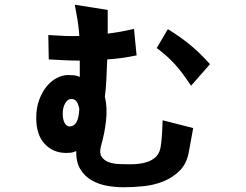

<svg xmlns="http://www.w3.org/2000/svg" viewBox="-20 -696 1040 811"><path d="M315 -236Q310 -260 302 -269Q294 -278 281 -278Q266 -278 255.5 -260Q245 -242 245 -217Q245 -191 253 -176.5Q261 -162 274 -162Q312 -162 315 -236ZM796 -155 778 -56Q769 -5 739.5 24.5Q710 54 670.5 70Q631 86 586 90.5Q541 95 501 95Q469 95 433.5 89Q398 83 368 66Q338 49 319.5 19Q301 -11 302 -58Q289 -52 279.5 -51Q270 -50 260 -50Q204 -50 168.5 -88.5Q133 -127 133 -198Q133 -240 145.5 -274Q158 -308 177 -331Q196 -354 220 -366.5Q244 -379 267 -379Q281 -379 292.5 -378Q304 -377 317 -371V-440Q285 -440 255 -441.5Q225 -443 186 -445L184 -548Q229 -545 258 -544Q287 -543 315 -544Q314 -552 314 -558Q314 -564 313 -568Q311 -590 307.5 -611.5Q304 -633 296 -676L435 -654V-554Q460 -557 485.5 -561.5Q511 -566 546 -574L557 -462Q516 -454 489.5 -450.5Q463 -447 433 -445Q431 -396 429 -356Q427 -316 423 -288Q434 -242 428 -187Q422 -132 406 -77Q399 -49 409.5 -33.5Q420 -18 439.5 -11Q459 -4 484 -3Q509 -2 530 -2Q546 -2 565 -4Q584 -6 602 -12Q620 -18 633.5 -29Q647 -40 654 -58Q659 -71 662 -100.5Q665 -130 667 -188ZM787 -334Q767 -364 750.5 -386Q734 -408 717.5 -426Q701 -444 683 -460Q665 -476 642 -493L689 -573Q741 -541 782.5 -507Q824 -473 867 -425Z"/></svg>

Font: NanumGothicCoding
Style: Bold
Weight: 700
Monospace: yes
Designer: Kwon Bruce; Nicolas Noh; Sung-woo Choi; Go-un Cha; Soo-hyun Park;
Foundry: NHN Corporation
Version: Version 2.000;PS 1;hotconv 1.0.49;makeotf.lib2.0.14853